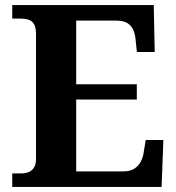

<svg xmlns="http://www.w3.org/2000/svg" viewBox="-20 -734 693 754"><path d="M28.1 0V-53H63.2Q80.5 -53 93.5 -58.7Q106.5 -64.3 114 -76.8Q121.4 -89.3 121.4 -109.6V-599.4Q121.4 -626.8 113.3 -639.7Q105.2 -652.7 91.6 -656.8Q78.1 -661 62 -661H28.1V-714H583.8L587.6 -529.7H517.6L512.6 -576.8Q510.6 -601.7 502.6 -618.4Q494.5 -635.2 478.9 -644.1Q463.3 -653 436.8 -653H279.2V-403.2H517.3V-343.2H279.2V-61H464.1Q490.3 -61 506.6 -71.1Q522.9 -81.1 532.3 -98.2Q541.6 -115.2 544.6 -137.2L552.2 -184.3H621.6L614.6 0Z"/></svg>

Font: Noto Serif Lao
Style: Regular
Weight: 400
Designer: Monotype Design Team
Foundry: Monotype Imaging Inc.
Version: Version 2.003